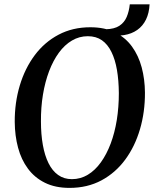

<svg xmlns="http://www.w3.org/2000/svg" viewBox="-20 -882 730 912"><path d="M310.5 10.5Q242.5 10.5 193.5 -13.8Q144.5 -38 112.8 -80.8Q81 -123.5 65.8 -180.5Q50.5 -237.5 50 -302.5Q49.5 -394.5 74 -476Q98.5 -557.5 145 -619.8Q191.5 -682 258.2 -717.2Q325 -752.5 409 -752.5Q477.5 -752.5 526.5 -728.2Q575.5 -704 606.8 -661Q638 -618 653 -562Q668 -506 668.5 -442.5Q669 -350.5 645 -268.5Q621 -186.5 574.8 -123.8Q528.5 -61 461.8 -25.2Q395 10.5 310.5 10.5ZM321.5 -31Q362.5 -31 397.2 -52Q432 -73 459.2 -111Q486.5 -149 505.8 -200.2Q525 -251.5 534.8 -312.2Q544.5 -373 544.5 -439.5Q544 -500.5 535.5 -550Q527 -599.5 509.2 -635.5Q491.5 -671.5 464 -690.8Q436.5 -710 397 -710Q356.5 -710 321.8 -689.5Q287 -669 259.8 -631.8Q232.5 -594.5 213.2 -543.8Q194 -493 184 -432.5Q174 -372 174.5 -305Q174.5 -244 183.5 -193.5Q192.5 -143 210.5 -106.8Q228.5 -70.5 256.2 -50.8Q284 -31 321.5 -31ZM596.5 -861.5H690.5Q688.5 -820 673.5 -789.2Q658.5 -758.5 632 -739.8Q605.5 -721 568.8 -715.2Q532 -709.5 486.5 -718L482 -743Q523.5 -744 547 -759.5Q570.5 -775 581.8 -801.5Q593 -828 596.5 -861.5Z"/></svg>

Font: Merriweather 72pt Medium
Style: Italic
Weight: 500
Italic angle: -7.8°
Version: Version 2.101